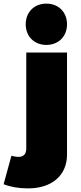

<svg xmlns="http://www.w3.org/2000/svg" viewBox="-85 -837 445 1060"><path d="M171 -817C104 -817 57 -770 57 -703C57 -636 104 -589 171 -589C238 -589 285 -636 285 -703C285 -770 238 -817 171 -817ZM-22 23 -65 180C-27 195 18 203 68 203C200 204 285 132 285 17V-547H60V-17C60 14 44 30 16 29C3 29 -10 26 -22 23Z"/></svg>

Font: Montserrat-Arabic Black
Style: Regular
Weight: 900
Designer: Mohamed Gaber
Foundry: Kief Type Foundry
Version: Version 5.008;PS 005.008;hotconv 1.0.88;makeotf.lib2.5.64775